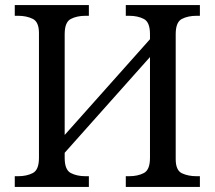

<svg xmlns="http://www.w3.org/2000/svg" viewBox="-20 -734 843 754"><path d="M38 0V-42H51Q85 -42 109 -54.5Q133 -67 133 -114V-604Q133 -648 108.5 -660Q84 -672 51 -672H38V-714H329V-672H316Q282 -672 258 -659.5Q234 -647 234 -600V-204L569 -580V-600Q569 -647 545 -659.5Q521 -672 487 -672H474V-714H765V-672H752Q718 -672 694 -659.5Q670 -647 670 -600V-109Q670 -65 694.5 -53.5Q719 -42 752 -42H765V0H474V-42H487Q521 -42 545 -54.5Q569 -67 569 -114V-510L234 -134V-114Q234 -67 258 -54.5Q282 -42 316 -42H329V0Z"/></svg>

Font: NotoSerif-Regular
Style: Regular
Weight: 400
Designer: Monotype Design Team
Foundry: Monotype Imaging Inc.
Version: Version 2.007; ttfautohint (v1.8) -l 8 -r 50 -G 200 -x 14 -D